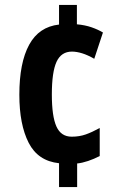

<svg xmlns="http://www.w3.org/2000/svg" viewBox="-20 -744 501 774"><path d="M290 -646Q323 -643 349 -634Q375 -625 395 -613L360 -507Q334 -522 311.5 -529Q289 -536 270 -536Q227 -536 208 -495Q189 -454 189 -363Q189 -275 207.5 -234Q226 -193 269 -193Q300 -193 325.5 -202Q351 -211 382 -228V-115Q359 -103 335 -95Q311 -87 291 -85V10H218V-86Q133 -95 95.5 -168.5Q58 -242 58 -362Q58 -491 97.5 -563.5Q137 -636 218 -645V-724H290Z"/></svg>

Font: Noto Sans Gujarati UI ExtraCondensed
Style: Bold
Weight: 700
Width: 2
Designer: Jelle Bosma - Monotype Design Team, Universal Thirst
Foundry: Monotype Imaging Inc.
Version: Version 2.106; ttfautohint (v1.8.4.7-5d5b)